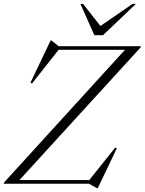

<svg xmlns="http://www.w3.org/2000/svg" viewBox="-42 -955 752 998"><path d="M690 -715 688 -707.5 59 -19H422L557 -188L565 -183.5L466.5 22.5H461L420.5 0H-22.5L-20.5 -7L607.5 -696H262.5L124.5 -521L116.5 -525.5L221 -744.5H225.5L262.5 -715ZM664.5 -935 493.5 -772H448.5L376 -935H389.5L480 -820L647.5 -935Z"/></svg>

Font: Newsreader 72pt Light
Style: Italic
Weight: 300
Italic angle: -17°
Designer: Hugues Gentile
Foundry: Production Type
Version: Version 1.003; ttfautohint (v1.8.3)